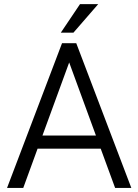

<svg xmlns="http://www.w3.org/2000/svg" viewBox="-20 -923 679 943"><path d="M545.4 0 474.6 -192.9H164.6L94.2 0H14.6L284.7 -710.9H354.5L625 0ZM188.5 -257.3H451.2L319.8 -616.2ZM278.8 -762.7 373 -902.8H462.4L340.8 -762.7Z"/></svg>

Font: Vazirmatn UI FD Light
Style: Regular
Weight: 300
Designer: Saber Rastikerdar
Foundry: Saber Rastikerdar
Version: Version 33.003